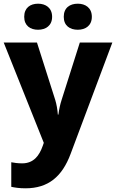

<svg xmlns="http://www.w3.org/2000/svg" viewBox="-20 -779 628 1039"><path d="M111 -688C111 -640 144 -618 186 -618C227 -618 262 -640 262 -688C262 -737 227 -759 186 -759C144 -759 111 -737 111 -688ZM325 -688C325 -640 358 -618 401 -618C442 -618 477 -640 477 -688C477 -737 442 -759 401 -759C358 -759 325 -737 325 -688ZM0 -549 217 -6 211 11C193 62 163 105 100 105C77 105 55 102 41 99V232C60 236 84 240 118 240C241 240 316 177 362 54L588 -549H412L313 -237C306 -215 300 -190 296 -159H293C291 -187 286 -215 279 -238L180 -549Z"/></svg>

Font: Noto Sans Arabic UI XBd
Style: Regular
Weight: 800
Designer: Monotype Design Team, Nadine Chahine and Nizar Qandah
Foundry: Monotype Imaging Inc.
Version: Version 2.010